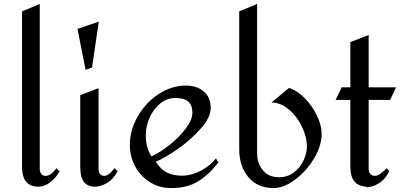

<svg xmlns="http://www.w3.org/2000/svg" viewBox="-20 -944 2047 976"><path d="M182 -84Q182 -72 189 -61Q196 -50 213 -50Q227 -50 242.5 -62.5Q258 -75 266 -89L283 -74Q266 -41 236 -18Q206 5 176 5Q92 5 92 -96V-886L182 -924Z M448 -601 415 -589 374 -797 482 -834ZM481 -84Q481 -69 488.5 -59.5Q496 -50 510 -50Q521 -50 534.5 -60Q548 -70 562 -89L578 -74Q555 -31 522.5 -13Q490 5 463 5Q427 5 407.5 -18Q388 -41 388 -96V-460L481 -496Z M1051 -394Q1051 -348 1001.5 -291.5Q952 -235 885.5 -188Q819 -141 772 -122Q797 -82 829 -66.5Q861 -51 904 -51Q952 -51 999.5 -75.5Q1047 -100 1078 -139L1090 -118Q1041 -55 986 -21.5Q931 12 851 12Q790 12 742 -18Q694 -48 667 -98.5Q640 -149 640 -208Q640 -282 680 -352Q720 -422 786 -465.5Q852 -509 925 -509Q979 -509 1015 -480Q1051 -451 1051 -394ZM721 -255Q721 -193 750 -149Q792 -168 841 -206.5Q890 -245 924 -290Q958 -335 958 -372Q958 -446 873 -446Q829 -446 794.5 -418Q760 -390 740.5 -346Q721 -302 721 -255Z M1371 12Q1289 12 1242.5 -43.5Q1196 -99 1196 -185V-886L1287 -924V-163Q1287 -115 1316 -79Q1345 -43 1398 -43Q1442 -43 1474.5 -68Q1507 -93 1523.5 -129.5Q1540 -166 1540 -199Q1540 -249 1514 -302Q1488 -355 1446.5 -389Q1405 -423 1360 -423L1449 -497Q1492 -483 1530.5 -443.5Q1569 -404 1592 -354.5Q1615 -305 1615 -264Q1615 -203 1576 -138Q1537 -73 1479.5 -30.5Q1422 12 1371 12Z M1854 -500H1993L1963 -436H1854V-84Q1854 -69 1863 -59.5Q1872 -50 1887 -50Q1908 -50 1945 -89L1959 -74Q1940 -36 1913.5 -17.5Q1887 1 1863.5 5.5Q1840 10 1840 6Q1841 6 1843 5.5Q1845 5 1849 5Q1761 5 1761 -96V-436H1686L1717 -500H1761V-730L1854 -766Z"/></svg>

Font: Amita
Style: Regular
Weight: 400
Designer: Eduardo Rodriguez Tunni, Modular Infotech, Brian J. Bonislawsky
Foundry: Eduardo Rodriguez Tunni, Modular Infotech, Brian J. Bonislawsky
Version: Version 1.004